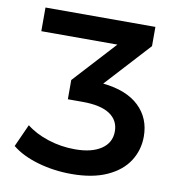

<svg xmlns="http://www.w3.org/2000/svg" viewBox="-80 -773 791 855"><g transform="rotate(10 315.5 -345.0)"><path d="M588 -210Q588 -149 556 -99Q524 -49 459 -19.5Q394 10 299 10Q219 10 146.5 -11Q74 -32 29 -69L75 -171Q115 -139 173.5 -120Q232 -101 295 -101Q371 -101 414 -130Q457 -159 457 -210Q457 -260 416 -287.5Q375 -315 292 -315H226V-402L401 -593H57V-700H554V-613L369 -411Q476 -400 532 -346.5Q588 -293 588 -210Z"/></g></svg>

Font: APTA Sans SemiBold
Style: Bold
Weight: 600
Version: Version 7.200